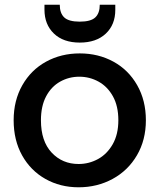

<svg xmlns="http://www.w3.org/2000/svg" viewBox="-20 -787 678 816"><path d="M314 9Q236 9 173 -26.5Q110 -62 74 -126.5Q38 -191 38 -276Q38 -360 75 -425Q112 -490 176 -525Q240 -560 319 -560Q398 -560 462 -525Q526 -490 563 -425Q600 -360 600 -276Q600 -192 562 -127Q524 -62 458.5 -26.5Q393 9 314 9ZM314 -90Q358 -90 396.5 -111Q435 -132 459 -174Q483 -216 483 -276Q483 -336 460 -377.5Q437 -419 399 -440Q361 -461 317 -461Q273 -461 235.5 -440Q198 -419 176 -377.5Q154 -336 154 -276Q154 -187 199.5 -138.5Q245 -90 314 -90ZM470 -745Q470 -682 429.5 -644Q389 -606 319 -606Q249 -606 209 -644.5Q169 -683 169 -746V-767H234Q234 -731 253 -713Q272 -695 319 -695Q366 -695 385 -713Q404 -731 404 -767H470Z"/></svg>

Font: MSTAGE Medium
Style: Regular
Weight: 500
Designer: Ninad Kale (Devanagari), Jonny Pinhorn (Latin)
Foundry: Indian Type Foundry
Version: 4.004